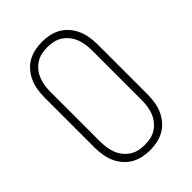

<svg xmlns="http://www.w3.org/2000/svg" viewBox="-221 -838 941 941"><g transform="rotate(-45 250.0 -367.5)"><path d="M250 8Q224 8 198.5 2.5Q173 -3 150.5 -16Q128 -29 111 -49.5Q94 -70 84 -93.5Q74 -117 70 -143Q66 -169 66 -195V-540Q66 -566 70 -592Q74 -618 84 -641.5Q94 -665 111 -685.5Q128 -706 150.5 -719Q173 -732 198.5 -737.5Q224 -743 250 -743Q276 -743 301.5 -737.5Q327 -732 349.5 -719Q372 -706 389 -685.5Q406 -665 416 -641.5Q426 -618 430 -592Q434 -566 434 -540V-195Q434 -169 430 -143Q426 -117 416 -93.5Q406 -70 389 -49.5Q372 -29 349.5 -16Q327 -3 301.5 2.5Q276 8 250 8ZM250 -29Q271 -29 291.5 -33.5Q312 -38 329.5 -49.5Q347 -61 360 -77.5Q373 -94 380.5 -113.5Q388 -133 391 -153.5Q394 -174 394 -195V-540Q394 -561 391 -581.5Q388 -602 380.5 -621.5Q373 -641 360 -657.5Q347 -674 329.5 -685.5Q312 -697 291.5 -701.5Q271 -706 250 -706Q229 -706 208.5 -701.5Q188 -697 170.5 -685.5Q153 -674 140 -657.5Q127 -641 119.5 -621.5Q112 -602 109 -581.5Q106 -561 106 -540V-195Q106 -174 109 -153.5Q112 -133 119.5 -113.5Q127 -94 140 -77.5Q153 -61 170.5 -49.5Q188 -38 208.5 -33.5Q229 -29 250 -29Z"/></g></svg>

Font: Iosevka Curly Slab Extralight
Style: Regular
Weight: 200
Monospace: yes
Designer: Belleve Invis
Foundry: Belleve Invis
Version: Version 22.1.2; ttfautohint (v1.8.4)